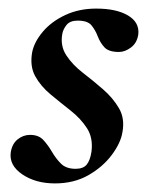

<svg xmlns="http://www.w3.org/2000/svg" viewBox="-20 -416 356 447"><path d="M108 11Q63 11 32 -10Q1 -31 5 -61Q8 -81 21 -91.5Q34 -102 50 -102Q70 -102 81 -90Q92 -78 101 -62.5Q110 -47 122 -35Q134 -23 156 -23Q174 -23 182 -33Q190 -43 193 -63Q197 -95 182.5 -117.5Q168 -140 144.5 -158.5Q121 -177 98 -196Q75 -215 62 -238.5Q49 -262 55 -295Q60 -319 80 -342.5Q100 -366 132 -381Q164 -396 204 -396Q251 -396 278 -380Q305 -364 302 -336Q299 -316 285 -305.5Q271 -295 257 -295Q233 -295 223 -306Q213 -317 207.5 -331.5Q202 -346 193 -357Q184 -368 161 -368Q143 -368 135 -358Q127 -348 125 -337Q120 -309 134.5 -287Q149 -265 173 -246.5Q197 -228 220 -208Q243 -188 257 -164Q271 -140 265 -108Q261 -83 240 -55Q219 -27 185.5 -8Q152 11 108 11Z"/></svg>

Font: Cormorant Light
Style: Bold Italic
Weight: 700
Italic angle: -10°
Version: Version 4.000